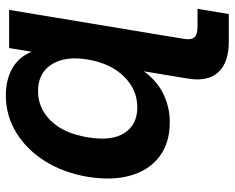

<svg xmlns="http://www.w3.org/2000/svg" viewBox="-90 -476 770 629"><g transform="rotate(-90 294.5 -161.0)"><path d="M474.6 204.1Q404.3 204.1 372.8 169.7Q341.3 135.3 352.1 69.8L376 -74.2Q345.2 -31.7 302 -10.5Q258.8 10.7 209 10.7Q141.6 10.7 96.9 -22.9Q52.2 -56.6 34.7 -117.2Q17.1 -177.7 30.3 -258.3Q43.5 -337.4 81.5 -397.9Q119.6 -458.5 175.3 -492.4Q231 -526.4 296.9 -526.4Q347.2 -526.4 384.3 -505.9Q421.4 -485.4 439 -444.3H440.4L452.1 -515.6H577.1L491.7 -1V0L481.9 59.1Q478.5 81.1 487.3 91.3Q496.1 101.6 521 101.6H580.6L563.5 204.1ZM257.3 -95.7Q316.4 -95.7 359.4 -139.9Q402.3 -184.1 414.6 -258.3Q426.8 -332 398.4 -376.5Q370.1 -420.9 311 -420.9Q254.9 -420.9 213.6 -378.7Q172.4 -336.4 159.7 -258.3Q146.5 -179.7 173.8 -137.7Q201.2 -95.7 257.3 -95.7Z"/></g></svg>

Font: Inter Display Semi Bold
Style: Italic
Weight: 600
Italic angle: -9.39999°
Designer: Rasmus Andersson
Foundry: rsms
Version: Version 4.000;git-4fc901f